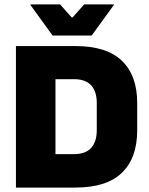

<svg xmlns="http://www.w3.org/2000/svg" viewBox="-20 -847 672 867"><path d="M179.5 0V-151H314Q366 -151 391.5 -179Q417 -207 417 -259V-382Q417 -434 391.5 -461.8Q366 -489.5 314 -489.5H179.5V-639H320.5Q461 -639 530.2 -572.8Q599.5 -506.5 599.5 -382V-258.5Q599.5 -133.5 530.5 -66.8Q461.5 0 320.5 0ZM52 0V-639H230.5V0ZM217.5 -686.5 117.5 -824.5V-827H251.5L303.5 -768.5H308L360 -827H494V-824.5L394 -686.5Z"/></svg>

Font: Anek Latin Medium ExtraBold
Style: Regular
Weight: 800
Version: Version 1.003